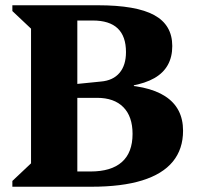

<svg xmlns="http://www.w3.org/2000/svg" viewBox="-20 -710 751 730"><path d="M185 0V-58H324Q403 -58 443.5 -94Q484 -130 484 -201Q484 -267 449 -302.5Q414 -338 349 -338H208V-388H406Q540 -388 608 -344Q676 -300 676 -213Q676 -143 637 -95.5Q598 -48 520.5 -24Q443 0 327 0ZM27 0V-22L98 -89V-601L27 -668V-690H274V0ZM451 -372V-408H489V-372ZM205 -374V-384L364 -400Q410 -404 434.5 -433Q459 -462 459 -512Q459 -632 333 -632H193V-690H352Q498 -690 566.5 -652.5Q635 -615 635 -535Q635 -452 567 -413Q499 -374 353 -374Z"/></svg>

Font: Platypi Light
Style: Bold
Weight: 700
Version: Version 1.200